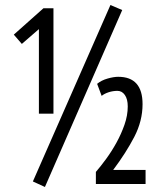

<svg xmlns="http://www.w3.org/2000/svg" viewBox="-20 -733 640 765"><path d="M420 -713 467 -693 159 12 111 -10ZM548 -318Q548 -251 515 -187.5Q482 -124 431 -56H560V0H362V-48Q381 -70 403 -100Q425 -130 444 -164.5Q463 -199 476 -236Q489 -273 489 -309Q489 -338 477.5 -354.5Q466 -371 448 -371Q430 -371 413 -365.5Q396 -360 385 -351L367 -399Q384 -413 408.5 -420Q433 -427 451 -427Q548 -427 548 -318ZM135 -617 67 -558 35 -595 153 -700H193V-280H135Z"/></svg>

Font: PT Mono
Style: Regular
Weight: 400
Monospace: yes
Designer: A.Korolkova, I.Chaeva
Foundry: ParaType Ltd
Version: Version 1.001W OFL